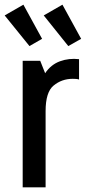

<svg xmlns="http://www.w3.org/2000/svg" viewBox="-36 -801 367 821"><path d="M61 0V-541H136L157 -488Q182 -525 220.5 -539Q259 -553 302 -548V-461Q296 -463 289 -463.5Q282 -464 275 -464Q228 -464 193 -435Q159 -407 159 -326V0ZM311 -635 256 -604 151 -735 231 -781ZM144 -635 90 -604 -16 -735 64 -781Z"/></svg>

Font: Medium
Style: Regular
Weight: 500
Designer: Fernando Haro
Foundry: deFharo
Version: Version 1.787